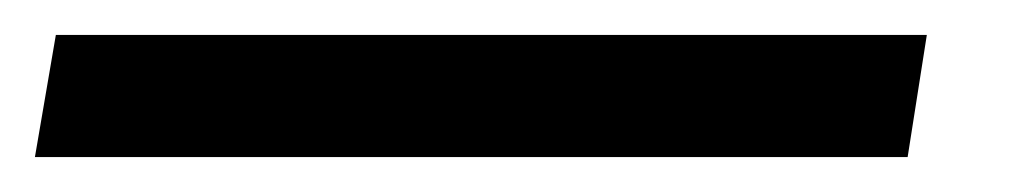

<svg xmlns="http://www.w3.org/2000/svg" viewBox="-72 50 589 110"><path d="M-52 140H448L459 70H-40Z"/></svg>

Font: Jost Medium
Style: Italic
Weight: 500
Italic angle: -5°
Version: Version 3.710